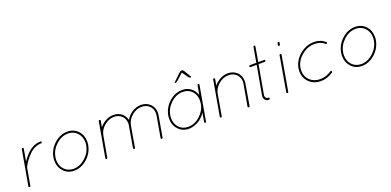

<svg xmlns="http://www.w3.org/2000/svg" viewBox="-1 -1562 4902 2405"><g transform="rotate(-20 2449.5 -359.0)"><path d="M191 -489Q203 -486 201 -474L173 -315Q192 -343 212 -368Q312 -489 427 -489Q440 -489 440 -476Q440 -464 427 -464Q384 -464 342.5 -444.5Q301 -425 269 -392.5Q237 -360 215.5 -332Q194 -304 177 -274L160 -240L119 -9Q117 1 107 1H104Q92 -1 94 -13L176 -478Q178 -491 191 -489Z M979 -288Q979 -263 975 -243L963 -245L975 -243Q957 -142 878 -71.5Q799 -1 703 0Q618 0 563 -58Q509 -117 509 -202Q509 -227 513 -247Q531 -348 610 -419Q689 -490 785 -490Q870 -490 925 -432Q979 -375 979 -288ZM950 -247Q954 -266 954 -288Q953 -365 906 -415Q859 -465 785 -465H784Q699 -465 626.5 -399.5Q554 -334 538 -243Q534 -224 534 -202Q534 -125 581 -75.5Q628 -26 703 -25Q788 -25 861 -90.5Q934 -156 950 -247Z M1857 -15 1906 -295Q1909 -312 1909 -325Q1909 -385 1869.5 -424Q1830 -463 1767 -464Q1696 -464 1636 -414Q1576 -364 1563 -294Q1563 -292 1562 -291L1514 -10Q1513 -3 1505 -1Q1504 0 1503 0H1502H1499Q1487 -2 1489 -15L1537 -295Q1538 -296 1538 -298Q1540 -307 1540 -325Q1540 -386 1501 -424.5Q1462 -463 1399 -464Q1328 -464 1268 -413.5Q1208 -363 1195 -292L1145 -10Q1145 -8 1143 -6V-5Q1141 -3 1140 -3L1139 -2Q1138 -1 1136 -1Q1136 0 1134 0H1133H1131Q1118 -2 1120 -15L1170 -295V-296L1202 -479Q1205 -491 1217 -489Q1229 -487 1227 -474L1212 -392Q1246 -436 1296 -462.5Q1346 -489 1399 -489Q1471 -489 1520 -442Q1552 -407 1562 -363Q1593 -419 1648.5 -454Q1704 -489 1767 -489Q1838 -489 1887 -442Q1934 -395 1934 -325Q1934 -309 1931 -291L1882 -10Q1880 0 1869 0H1867Q1855 -2 1857 -15Z M2232 -2Q2147 -2 2094 -61Q2040 -117 2040 -202Q2040 -227 2044 -248Q2062 -348 2140.5 -418Q2219 -488 2314 -488Q2398 -490 2453 -430Q2483 -399 2496 -354L2519 -478Q2521 -491 2533 -488Q2545 -486 2543 -474L2502 -243L2462 -13Q2460 -3 2450 -3H2448Q2435 -5 2438 -17L2458 -133Q2419 -74 2358.5 -38.5Q2298 -3 2232 -2ZM2069 -243Q2065 -224 2065 -202Q2066 -126 2112 -77Q2158 -28 2232 -28Q2317 -27 2389.5 -92Q2462 -157 2478 -248Q2481 -269 2481 -289Q2481 -365 2434.5 -414Q2388 -463 2314 -463H2313Q2229 -463 2157 -398.5Q2085 -334 2069 -243ZM2387 -694 2302 -618Q2280 -600 2273 -600Q2259 -602 2259 -602Q2260 -607 2267 -614L2358 -702Q2378 -720 2390 -720H2398Q2412 -720 2422 -702L2475 -614Q2479 -608 2477 -602Q2476 -598 2471 -599Q2467 -600 2464 -600Q2460 -600 2456 -602.5Q2452 -605 2450 -607Q2448 -609 2445 -613.5Q2442 -618 2441 -619Z M3015 -13 3065 -295Q3068 -310 3068 -324Q3068 -385 3028 -424Q2988 -463 2926 -464Q2853 -464 2792.5 -413Q2732 -362 2719 -291L2670 -8Q2670 -6 2668 -4Q2668 -3 2667 -3Q2667 -1 2665 -1L2664 0Q2663 1 2661 1Q2660 2 2659 2H2657H2655Q2643 0 2645 -13L2695 -295V-296L2727 -479Q2729 -491 2742 -489Q2754 -487 2752 -474L2737 -392Q2771 -436 2821 -462.5Q2871 -489 2926 -489Q2996 -489 3046 -442Q3092 -396 3092 -324Q3092 -309 3089 -291L3041 -8Q3039 2 3027 2H3025Q3013 0 3015 -13Z M3412 -490Q3425 -490 3423 -478Q3419 -465 3408 -465H3327L3258 -78Q3255 -56 3267 -41.5Q3279 -27 3301 -27Q3313 -27 3311 -14Q3309 -1 3296 -1Q3264 -1 3246 -23.5Q3228 -46 3233 -78L3302 -465H3218Q3213 -465 3210 -469Q3207 -473 3208 -478Q3210 -490 3222 -490H3306L3341 -689Q3343 -701 3356 -701Q3368 -701 3366 -689L3332 -490Z M3542 0Q3530 -4 3532 -15L3613 -481Q3617 -494 3628 -490Q3641 -488 3638 -476L3557 -10Q3555 0 3545 0ZM3649 -592H3646Q3634 -594 3636 -607L3641 -631Q3643 -643 3656 -641Q3668 -639 3666 -626L3661 -602Q3659 -592 3649 -592Z M3776 -204Q3776 -224 3779 -246Q3798 -347 3883 -417.5Q3968 -488 4072 -488Q4158 -489 4220 -434Q4230 -426 4221 -417Q4212 -408 4203 -416Q4150 -463 4072 -463Q3978 -464 3899 -398.5Q3820 -333 3804 -241Q3801 -223 3801 -204Q3801 -126 3854 -75Q3907 -24 3990 -24Q4070 -24 4140 -72Q4150 -79 4158 -69Q4165 -58 4154 -51Q4077 2 3990 2Q3897 2 3836 -57Q3776 -115 3776 -204Z M4814 -288Q4814 -263 4810 -243L4798 -245L4810 -243Q4792 -142 4713 -71.5Q4634 -1 4538 0Q4453 0 4398 -58Q4344 -117 4344 -202Q4344 -227 4348 -247Q4366 -348 4445 -419Q4524 -490 4620 -490Q4705 -490 4760 -432Q4814 -375 4814 -288ZM4785 -247Q4789 -266 4789 -288Q4788 -365 4741 -415Q4694 -465 4620 -465H4619Q4534 -465 4461.5 -399.5Q4389 -334 4373 -243Q4369 -224 4369 -202Q4369 -125 4416 -75.5Q4463 -26 4538 -25Q4623 -25 4696 -90.5Q4769 -156 4785 -247Z"/></g></svg>

Font: Quicksand
Style: Light Italic
Weight: 300
Italic angle: -12°
Designer: Andrew Paglinawan
Foundry: Andrew Paglinawan
Version: 1.002